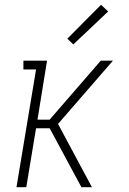

<svg xmlns="http://www.w3.org/2000/svg" viewBox="-20 -784 540 804"><path d="M49 0 131 -493H78V-530H177L137 -283H188L402 -530H453L223 -265L365 0H321L280 -76L188 -247H131L90 0ZM287 -598 262 -622 403 -764 433 -736Z"/></svg>

Font: Iosevka Slab Extralight
Style: Italic
Weight: 200
Italic angle: -9°
Monospace: yes
Designer: Belleve Invis
Foundry: Belleve Invis
Version: Version 11.1.1; ttfautohint (v1.8.3)